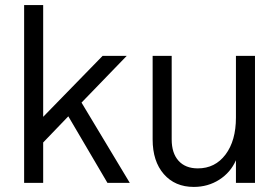

<svg xmlns="http://www.w3.org/2000/svg" viewBox="-20 -720 1099 756"><path d="M150 -700V-260L384 -500H479L301 -316L491 0H403L249 -262L150 -159V0H75V-700Z M581 -171V-500H656V-171Q656 -117 683 -87Q710 -57 759 -57Q827 -57 868 -111.5Q909 -166 909 -257V-500H984V0H909V-89Q888 -41 843.5 -12.5Q799 16 743 16Q669 16 625 -34.5Q581 -85 581 -171Z"/></svg>

Font: MedMera Sans
Style: Regular
Weight: 400
Designer: Kasper Nordkvist
Foundry: UNCUT.wtf
Version: Version 1.300